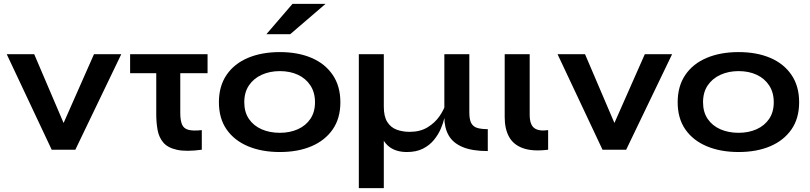

<svg xmlns="http://www.w3.org/2000/svg" viewBox="-20 -779 4214 999"><path d="M334 -85H287L469 -497H611L372 0H249L15 -497H158Z M1060 -497V-398H657V-497ZM918 -191Q918 -153 927 -131.5Q936 -110 960.5 -103.5Q985 -97 1030 -102V0Q949 11 901 0.5Q853 -10 830 -37Q807 -64 800 -102.5Q793 -141 793 -185V-427H918Z M1436 12Q1342 12 1270.5 -18Q1199 -48 1159 -105.5Q1119 -163 1119 -247Q1119 -331 1159 -389.5Q1199 -448 1270.5 -478Q1342 -508 1436 -508Q1530 -508 1600.5 -478Q1671 -448 1711 -389.5Q1751 -331 1751 -247Q1751 -163 1711 -105.5Q1671 -48 1600.5 -18Q1530 12 1436 12ZM1436 -88Q1488 -88 1529.5 -106.5Q1571 -125 1595 -160.5Q1619 -196 1619 -247Q1619 -298 1595 -334.5Q1571 -371 1530 -390Q1489 -409 1436 -409Q1384 -409 1342 -390Q1300 -371 1275.5 -335Q1251 -299 1251 -247Q1251 -196 1275 -160.5Q1299 -125 1341 -106.5Q1383 -88 1436 -88ZM1366 -601 1502 -759H1674L1490 -601Z M2518 7Q2437 7 2387 -14Q2337 -35 2314.5 -74.5Q2292 -114 2292 -169V-497H2422V-194Q2422 -156 2432.5 -137.5Q2443 -119 2464.5 -113Q2486 -107 2518 -107ZM2299 -239 2300 -205Q2298 -191 2292 -164.5Q2286 -138 2273 -108Q2260 -78 2237.5 -50.5Q2215 -23 2180.5 -5.5Q2146 12 2097 12Q2045 12 2010.5 -11.5Q1976 -35 1960 -83L1977 -104V200H1847V-497H1977V-224Q1977 -173 1995 -144.5Q2013 -116 2043.5 -104.5Q2074 -93 2112 -93Q2166 -93 2204.5 -116.5Q2243 -140 2266.5 -174Q2290 -208 2299 -239Z M2832 0Q2751 10 2701 -8Q2651 -26 2628.5 -67.5Q2606 -109 2606 -169V-497H2736V-182Q2736 -131 2759.5 -113Q2783 -95 2832 -102Z M3200 -85H3153L3335 -497H3477L3238 0H3115L2881 -497H3024Z M3823 12Q3729 12 3657.5 -18Q3586 -48 3546 -105.5Q3506 -163 3506 -247Q3506 -331 3546 -389.5Q3586 -448 3657.5 -478Q3729 -508 3823 -508Q3917 -508 3987.5 -478Q4058 -448 4098 -389.5Q4138 -331 4138 -247Q4138 -163 4098 -105.5Q4058 -48 3987.5 -18Q3917 12 3823 12ZM3823 -88Q3875 -88 3916.5 -106.5Q3958 -125 3982 -160.5Q4006 -196 4006 -247Q4006 -298 3982 -334.5Q3958 -371 3917 -390Q3876 -409 3823 -409Q3771 -409 3729 -390Q3687 -371 3662.5 -335Q3638 -299 3638 -247Q3638 -196 3662 -160.5Q3686 -125 3728 -106.5Q3770 -88 3823 -88Z"/></svg>

Font: Syne
Style: Bold
Weight: 700
Designer: Lucas Descroix
Foundry: Bonjour Monde
Version: Version 2.200